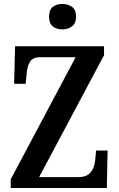

<svg xmlns="http://www.w3.org/2000/svg" viewBox="-20 -947 599 967"><path d="M34 0V-44L361 -659H185Q144 -659 130 -634.5Q116 -610 114 -573L109 -525H51L56 -714H504V-669L177 -55H373Q407 -55 424.5 -68Q442 -81 450 -101.5Q458 -122 460 -146L464 -189H522L518 0ZM294 -799Q265 -799 246 -814Q227 -829 227 -863Q227 -898 246 -912.5Q265 -927 294 -927Q322 -927 342.5 -912.5Q363 -898 363 -863Q363 -829 342.5 -814Q322 -799 294 -799Z"/></svg>

Font: Noto Serif Lao Condensed SemiBold
Style: Regular
Weight: 600
Width: 3
Designer: Monotype Design Team
Foundry: Monotype Imaging Inc.
Version: Version 2.003; ttfautohint (v1.8.4.7-5d5b)